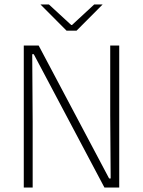

<svg xmlns="http://www.w3.org/2000/svg" viewBox="-20 -844 643 864"><path d="M154 -639 471 -41H478L476 -326.5V-639H516.5V0H450L132 -600H125L127 -296V0H87V-639ZM279.5 -706 162.5 -823.5V-824H200L300.5 -731.5H304L404 -824H441.5V-823.5L324.5 -706Z"/></svg>

Font: Anek Latin ExtraLight
Style: Regular
Weight: 250
Designer: Yesha Goshar
Foundry: Ek Type
Version: Version 1.003